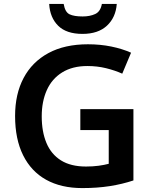

<svg xmlns="http://www.w3.org/2000/svg" viewBox="-20 -950 773 980"><path d="M390 -393H661V-29Q604 -10 540 0Q476 10 400 10Q292 10 215.5 -32.5Q139 -75 98 -157.5Q57 -240 57 -358Q57 -470 100.5 -552Q144 -634 227 -679Q310 -724 429 -724Q492 -724 548 -712.5Q604 -701 649 -681L604 -574Q566 -591 521 -602Q476 -613 426 -613Q350 -613 297.5 -580.5Q245 -548 219 -490Q193 -432 193 -356Q193 -278 217 -220.5Q241 -163 291 -131.5Q341 -100 419 -100Q454 -100 483.5 -104Q513 -108 535 -114V-286H390ZM576 -930Q571 -861 526 -819Q481 -777 401 -777Q319 -777 277 -818.5Q235 -860 231 -930H305Q312 -888 335 -877Q358 -866 402 -866Q439 -866 466 -878.5Q493 -891 500 -930Z"/></svg>

Font: Noto Sans Syriac Eastern SemiBold
Style: Regular
Weight: 600
Designer: Patrick Giasson and the Monotype Design Team
Foundry: Monotype Imaging Inc.
Version: Version 3.001